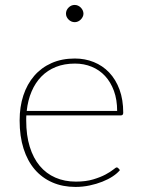

<svg xmlns="http://www.w3.org/2000/svg" viewBox="-20 -732 558 758"><path d="M442.5 -294Q442.5 -338.5 429.8 -373.2Q417 -408 394.8 -432Q372.5 -456 342 -468.5Q311.5 -481 276 -481Q234 -481 200.8 -467.8Q167.5 -454.5 143.5 -430Q119.5 -405.5 104.8 -371Q90 -336.5 85.5 -294ZM453.5 -60.5Q443.5 -48 425.5 -36Q407.5 -24 384.2 -14.8Q361 -5.5 333.8 0.2Q306.5 6 278 6Q227.5 6 186.8 -11.8Q146 -29.5 117.2 -63Q88.5 -96.5 73 -145.2Q57.5 -194 57.5 -256.5Q57.5 -310.5 72.2 -355.2Q87 -400 115 -432.5Q143 -465 183.5 -483Q224 -501 275.5 -501Q315.5 -501 350.2 -487Q385 -473 411 -445.8Q437 -418.5 451.8 -378.5Q466.5 -338.5 466.5 -287Q466.5 -276.5 457.5 -276.5H84Q83.5 -271.5 83.5 -266.8Q83.5 -262 83.5 -256.5Q83.5 -197.5 97.5 -152.5Q111.5 -107.5 137 -77Q162.5 -46.5 198.8 -30.8Q235 -15 279.5 -15Q319 -15 348 -23.8Q377 -32.5 396.5 -43Q416 -53.5 426.8 -62.2Q437.5 -71 440.5 -71Q444.5 -71 447 -68ZM309.5 -678Q309.5 -671.5 306.5 -665.5Q303.5 -659.5 298.8 -654.8Q294 -650 287.8 -647.2Q281.5 -644.5 275 -644.5Q268 -644.5 261.8 -647.2Q255.5 -650 250.8 -654.8Q246 -659.5 243.2 -665.5Q240.5 -671.5 240.5 -678Q240.5 -692 250.8 -702.2Q261 -712.5 275 -712.5Q281.5 -712.5 287.8 -709.8Q294 -707 298.8 -702.2Q303.5 -697.5 306.5 -691.2Q309.5 -685 309.5 -678Z"/></svg>

Font: Lato 2
Style: Regular
Weight: 200
Designer: Lukasz Dziedzic with Adam Twardoch and Botio Nikoltchev
Foundry: tyPoland Lukasz Dziedzic
Version: Version 2.015; 2015-08-06; http://www.latofonts.com/